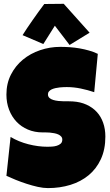

<svg xmlns="http://www.w3.org/2000/svg" viewBox="-20 -966 571 993"><path d="M524.9 -259.8Q524.9 -192.9 501.7 -142.8Q478.5 -92.8 438.2 -59.6Q397.9 -26.4 344 -9.8Q290 6.8 228 6.8Q204.1 6.8 175.5 0.5Q147 -5.9 117.7 -15.4Q88.4 -24.9 61.3 -35.9Q34.2 -46.9 13.2 -56.6L34.7 -257.8Q76.2 -232.9 126.7 -220Q177.2 -207 226.1 -207Q235.4 -207 248.5 -207.8Q261.7 -208.5 273.7 -212.2Q285.6 -215.8 293.9 -223.1Q302.2 -230.5 302.2 -244.1Q302.2 -253.4 296.4 -260Q290.5 -266.6 281.2 -270.8Q272 -274.9 260.3 -277.1Q248.5 -279.3 237.3 -280.3Q226.1 -281.2 216.3 -281.2Q206.5 -281.2 200.7 -281.2Q158.7 -281.2 124.3 -295.9Q89.8 -310.5 65.2 -336.7Q40.5 -362.8 26.9 -398.7Q13.2 -434.6 13.2 -476.6Q13.2 -534.2 36.4 -579.8Q59.6 -625.5 98.4 -657.5Q137.2 -689.5 187.5 -706.5Q237.8 -723.6 291.5 -723.6Q315.4 -723.6 340.8 -721.9Q366.2 -720.2 391.4 -715.8Q416.5 -711.4 440.4 -704.6Q464.4 -697.8 485.8 -687.5L467.3 -489.3Q434.1 -500.5 397.7 -508.1Q361.3 -515.6 326.7 -515.6Q320.3 -515.6 310.3 -515.4Q300.3 -515.1 289.3 -513.9Q278.3 -512.7 267.1 -510.3Q255.9 -507.8 247.1 -503.7Q238.3 -499.5 232.9 -492.7Q227.5 -485.8 228 -476.6Q228.5 -465.8 236.1 -459.2Q243.7 -452.6 255.6 -449Q267.6 -445.3 282 -443.8Q296.4 -442.4 310.5 -442.1Q324.7 -441.9 336.9 -442.1Q349.1 -442.4 356.9 -441.4Q396 -439 427.2 -424.8Q458.5 -410.6 480.2 -387.2Q502 -363.8 513.4 -331.3Q524.9 -298.8 524.9 -259.8ZM339.8 -733.4 263.7 -833 204.1 -738.3 96.7 -784.2Q106 -799.3 119.6 -819.6Q133.3 -839.8 148.4 -861.6Q163.6 -883.3 179.2 -905Q194.8 -926.8 209 -945.3L309.6 -946.3L443.4 -796.9Z"/></svg>

Font: Luckiest Guy RUS-BEL-UKR
Style: Regular
Weight: 400
Designer: Astigmatic (AOETI)
Foundry: Astigmatic (AOETI)
Version: Version 1.00 March 11, 2019, initial release